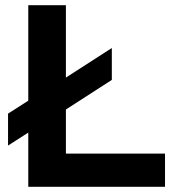

<svg xmlns="http://www.w3.org/2000/svg" viewBox="-20 -720 688 740"><path d="M89 0V-209L11 -159V-282L89 -332V-700H234V-421L411 -535V-412L234 -298V-128H616V0Z"/></svg>

Font: Red Hat Display
Style: Bold
Weight: 700
Designer: Pentagram, MCKL
Foundry: Pentagram, MCKL
Version: Version 1.023; ttfautohint (v1.8.3)